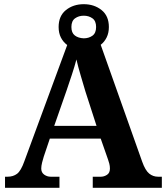

<svg xmlns="http://www.w3.org/2000/svg" viewBox="-20 -897 793 917"><path d="M4 0V-53H16Q43 -53 61.5 -67Q80 -81 96 -126L301 -682Q282 -696 271 -717.5Q260 -739 260 -768Q260 -821 295 -849Q330 -877 380 -877Q430 -877 465 -849Q500 -821 500 -768Q500 -740 489.5 -718.5Q479 -697 461 -683L659 -125Q674 -83 692.5 -68Q711 -53 735 -53H753V0H423V-53H462Q477 -53 491 -62Q505 -71 505 -92Q505 -104 502 -115.5Q499 -127 496 -135L461 -235H218L189 -149Q185 -137 181 -120.5Q177 -104 177 -92Q177 -73 191 -63Q205 -53 222 -53H264V0ZM380 -714Q404 -714 421.5 -726.5Q439 -739 439 -768Q439 -797 421.5 -809.5Q404 -822 380 -822Q356 -822 338.5 -809.5Q321 -797 321 -768Q321 -740 337.5 -727.5Q354 -715 380 -714ZM239 -296H441L388 -460Q378 -494 365.5 -536Q353 -578 345 -613Q337 -582 323.5 -541Q310 -500 298 -465Z"/></svg>

Font: Noto Serif Bengali
Style: Bold
Weight: 700
Designer: Juan Bruce, Universal Thirst, Indian Type Foundry and the Monotype Design Team.
Foundry: Monotype Imaging Inc.
Version: Version 2.003; ttfautohint (v1.8.4.7-5d5b)